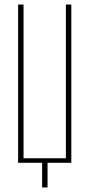

<svg xmlns="http://www.w3.org/2000/svg" viewBox="-20 -719 396 848"><path d="M60 -699H84V-20H271V-699H295V0H190V109H166V0H60Z"/></svg>

Font: Moniqa Thin Paragraph
Style: Regular
Weight: 100
Designer: Rajesh Rajput
Foundry: Rajesh Rajput
Version: Version 1.000